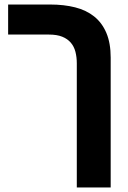

<svg xmlns="http://www.w3.org/2000/svg" viewBox="-20 -630 567 850"><path d="M320 -350Q320 -377 314 -400.5Q308 -424 293.5 -441Q279 -458 255.5 -467.5Q232 -477 196 -477H16V-610H202Q263 -610 312.5 -597.5Q362 -585 397 -557Q432 -529 451 -484Q470 -439 470 -375V200H320Z"/></svg>

Font: IBM Plex Sans Hebrew
Style: Bold
Weight: 700
Designer: Mike Abbink, Paul van der Laan, Pieter van Rosmalen, Yanek Iontef
Foundry: Bold Monday
Version: Version 1.2